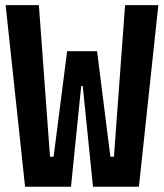

<svg xmlns="http://www.w3.org/2000/svg" viewBox="-20 -713 626 733"><path d="M75.7 0H251L290 -384.3H295.9L335 0H510.3L584.5 -693.4H457.5L415 -114.7H401.4L350.6 -517.6H236.3L184.6 -114.7H170.9L128.4 -693.4H1.5Z"/></svg>

Font: Cascadia Mono NF
Style: Bold
Weight: 700
Monospace: yes
Designer: Aaron Bell
Foundry: Saja Typeworks
Version: Version 2404.023